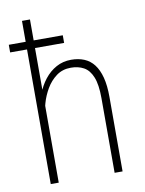

<svg xmlns="http://www.w3.org/2000/svg" viewBox="-85 -810 655 869"><g transform="rotate(-10 243.0 -375.0)"><path d="M113.8 -750V0H77.1V-750ZM106.4 -305.7 88.9 -328.1Q91.8 -370.1 105.7 -407.7Q119.6 -445.3 142.8 -474.9Q166 -504.4 196.8 -521.2Q227.5 -538.1 265.1 -538.1Q298.8 -538.1 325.2 -527.1Q351.6 -516.1 369.6 -492.7Q387.7 -469.2 397.5 -432.1Q407.2 -395 407.2 -342.8V0H370.6V-343.3Q370.6 -405.8 356.4 -440.4Q342.3 -475.1 316.9 -489Q291.5 -502.9 257.8 -502.9Q219.2 -502.9 191.2 -482.2Q163.1 -461.4 144.5 -429.7Q126 -397.9 116.7 -364.5Q107.4 -331.1 106.4 -305.7ZM247.6 -653.8V-618.7H-0.5V-653.8Z"/></g></svg>

Font: Roboto Condensed ExtraLight
Style: Regular
Weight: 250
Designer: Christian Robertson
Foundry: Google
Version: Version 3.008; 2023